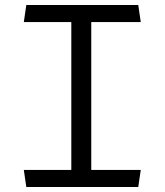

<svg xmlns="http://www.w3.org/2000/svg" viewBox="-20 -750 660 770"><path d="M85.5 0H534.5L544.5 -68.5H346V-661.5H544.5L534.5 -730H85.5L75.5 -661.5H266V-68.5H75.5Z"/></svg>

Font: Monaspace Krypton Light
Style: Regular
Weight: 300
Designer: Riley Cran & the Lettermatic Team
Foundry: Lettermatic
Version: Version 1.101 (Monaspace Krypton)